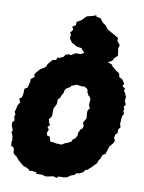

<svg xmlns="http://www.w3.org/2000/svg" viewBox="-124 -984 814 1082"><g transform="rotate(10 282.5 -443.0)"><path d="M213 29 190 23 160 24 159 16 131 12 120 14 104 1 81 -7 62 -22 46 -37 34 -52 19 -62 12 -72V-87L7 -101L-7 -107L-9 -129L-6 -138L-10 -165L-19 -184L-13 -194L-24 -221V-239L-13 -251L-19 -274L-14 -284L-21 -300L-16 -314L-12 -336L1 -358L-9 -376L6 -388L10 -411L11 -437L27 -446L36 -481V-497L56 -512L51 -524L59 -538L81 -562L101 -573L110 -582L115 -596L124 -607L138 -623L159 -628L163 -642H175L198 -653L205 -665L221 -671L237 -669L257 -682L264 -684H291L308 -695L330 -688L356 -689L373 -693L384 -689L409 -686L411 -680L432 -673L448 -666L475 -655V-650L502 -626L518 -617L523 -609L525 -595L545 -584L560 -562L552 -548L570 -534L564 -525L573 -511L582 -491L580 -464L589 -450L579 -433L585 -421L581 -412L588 -394L580 -381L578 -365L576 -334L582 -317L571 -303V-282L560 -272L556 -251L564 -238L559 -224L538 -198L528 -166L525 -155L508 -144L502 -125L491 -109L488 -96L476 -84L461 -68L439 -48L428 -45L419 -31L396 -20L383 -19L372 -7L352 0L334 13L309 18V16L283 18L277 27L257 21L223 28ZM263 -163H272L283 -170L289 -174L304 -179L318 -187H322L328 -202L342 -211L353 -233L350 -241L357 -255L360 -263L372 -274L376 -288L373 -295L369 -306L377 -321L384 -331L383 -349L382 -359V-375L388 -386L394 -395L386 -403L385 -420L386 -430L388 -440L382 -455L373 -461L368 -471L364 -477L362 -493L356 -499L341 -508L327 -506L317 -507L305 -509L296 -510L285 -505L268 -499L264 -491L255 -486L243 -479L235 -468L232 -450L225 -440L217 -420L206 -410V-397L205 -382L200 -373L192 -357L191 -346V-319L190 -309L184 -302L176 -291L179 -282L181 -271L189 -261L176 -247L186 -234L179 -216L181 -200L190 -198L199 -195L202 -181L207 -168H221L232 -166L241 -164H250ZM397 -653 377 -663 362 -661 339 -680 314 -690 294 -708 288 -718 262 -721 229 -739 214 -761 216 -783 209 -791 224 -813 215 -828 234 -840 235 -859 259 -872 285 -899 320 -908 338 -915 340 -907 365 -902 381 -880 399 -868 415 -847 458 -823 481 -809 479 -794 497 -772 491 -751 494 -741 497 -711 478 -693 471 -678 442 -663 418 -657Z"/></g></svg>

Font: Winky Rough Black
Style: Italic
Weight: 900
Italic angle: -8.97852°
Designer: Simon Atzbach
Foundry: typofactur
Version: Version 1.206; ttfautohint (v1.8.4.7-5d5b)